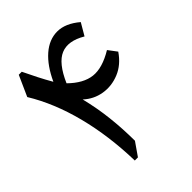

<svg xmlns="http://www.w3.org/2000/svg" viewBox="-220 -914 1038 1038"><g transform="rotate(-45 299.0 -395.0)"><path d="M523.4 -735.8 482.9 -666.5Q401.9 -714.4 342 -689.2Q282.2 -664.1 234.9 -556.2Q300.3 -491.7 365.7 -484.4Q431.2 -477.1 516.6 -528.8L553.7 -479.5Q512.7 -419.4 454.8 -395.8Q397 -372.1 338.1 -381.8Q279.3 -391.6 234.9 -432.6Q256.8 -344.2 266.6 -256.6Q276.4 -168.9 276.9 -75.2L224.6 0H200.7Q195.8 -192.9 153.1 -359.4Q110.4 -525.9 32.2 -653.8L85 -771.5H107.9Q127.9 -730 147.9 -690.4Q168 -650.9 190.4 -612.3Q229.5 -697.3 282.7 -743.7Q335.9 -790 397.7 -790Q459.5 -790 523.4 -735.8Z"/></g></svg>

Font: Pinar-DS3-FD SemiBold
Style: Regular
Weight: 600
Designer: Amin Abedi
Version: Version 3.000